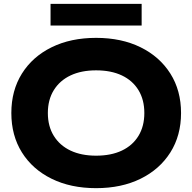

<svg xmlns="http://www.w3.org/2000/svg" viewBox="-20 -963 1001 999"><path d="M480 16Q348 16 248.5 -33Q149 -82 94 -170Q39 -258 39 -375Q39 -492 94 -580Q149 -668 248.5 -717Q348 -766 480 -766Q612 -766 711.5 -717Q811 -668 866.5 -580Q922 -492 922 -375Q922 -258 866.5 -170Q811 -82 711.5 -33Q612 16 480 16ZM480 -153Q558 -153 614 -179.5Q670 -206 700.5 -256Q731 -306 731 -375Q731 -444 700.5 -494Q670 -544 614 -570.5Q558 -597 480 -597Q403 -597 347 -570.5Q291 -544 260 -494Q229 -444 229 -375Q229 -306 260 -256Q291 -206 347 -179.5Q403 -153 480 -153ZM243 -830V-943H717V-830Z"/></svg>

Font: Unbounded SemiBold
Style: Regular
Weight: 600
Designer: Luke Prowse, Jean-Baptiste Morizot, Fátima Lázaro, Florian Runge
Foundry: NaN
Version: Version 1.700